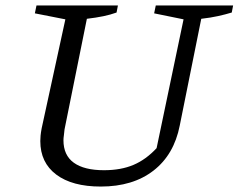

<svg xmlns="http://www.w3.org/2000/svg" viewBox="-20 -675 876 705"><path d="M350 10Q245 10 186.5 -34Q128 -78 128 -157Q128 -166 129 -177Q130 -188 133 -204L220 -604L108 -626L114 -655H413L408 -629Q386 -621 359.5 -615.5Q333 -610 299 -606L217 -200Q216 -187 214.5 -177.5Q213 -168 213 -160Q213 -105 251 -77.5Q289 -50 362 -50Q424 -50 470 -69.5Q516 -89 555 -131L654 -604L546 -626L552 -655H836L831 -629Q808 -622 781 -616Q754 -610 719 -606L640 -214Q619 -107 543.5 -48.5Q468 10 350 10Z"/></svg>

Font: Piazzolla Thin
Style: Italic
Weight: 400
Italic angle: -11.3°
Version: Version 2.005